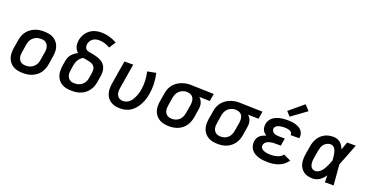

<svg xmlns="http://www.w3.org/2000/svg" viewBox="-32 -1492 4265 2221"><g transform="rotate(20 2100.0 -382.0)"><path d="M256 8Q224 8 193 2.5Q162 -3 136 -17.5Q110 -32 90.5 -55.5Q71 -79 62 -107.5Q53 -136 52.5 -168Q52 -200 57 -232L74 -332Q78 -359 88 -386Q98 -413 115.5 -437Q133 -461 157 -479Q181 -497 207.5 -508.5Q234 -520 262 -524Q290 -528 317 -528Q350 -528 381 -522.5Q412 -517 438 -502.5Q464 -488 483 -464.5Q502 -441 511.5 -412.5Q521 -384 521.5 -352Q522 -320 516 -288L500 -188Q495 -161 485 -134Q475 -107 458 -83Q441 -59 417 -41Q393 -23 366 -11.5Q339 0 311 4Q283 8 256 8ZM257 -84Q273 -84 289 -87Q305 -90 320.5 -97.5Q336 -105 349 -116.5Q362 -128 371.5 -142Q381 -156 386.5 -171.5Q392 -187 394 -203L411 -303Q414 -320 414 -336.5Q414 -353 410.5 -368.5Q407 -384 398.5 -397.5Q390 -411 377.5 -420Q365 -429 349 -432.5Q333 -436 316 -436Q301 -436 284.5 -433Q268 -430 253 -422.5Q238 -415 224.5 -403.5Q211 -392 202 -378Q193 -364 187.5 -348.5Q182 -333 179 -317L163 -217Q160 -200 159.5 -183.5Q159 -167 162.5 -151.5Q166 -136 174.5 -122.5Q183 -109 195.5 -100Q208 -91 224 -87.5Q240 -84 257 -84Z M856 8Q824 8 793 2.5Q762 -3 735.5 -17.5Q709 -32 690 -55.5Q671 -79 662 -107.5Q653 -136 652.5 -168Q652 -200 657 -232L667 -290Q670 -312 678.5 -333Q687 -354 702 -372Q717 -390 736 -404Q755 -418 776 -428Q761 -440 750.5 -456Q740 -472 734.5 -490.5Q729 -509 728.5 -529Q728 -549 731 -570Q735 -594 745 -617.5Q755 -641 770 -662Q785 -683 806 -699.5Q827 -716 851 -726Q875 -736 899.5 -740Q924 -744 948 -744Q1001 -744 1050 -730Q1099 -716 1143 -692L1091 -611Q1060 -629 1026 -640Q992 -651 954 -651Q935 -651 915.5 -646Q896 -641 879 -629Q862 -617 851.5 -598.5Q841 -580 838 -561Q835 -543 839.5 -525.5Q844 -508 857.5 -497.5Q871 -487 888.5 -484Q906 -481 923.5 -478Q941 -475 958 -471Q975 -467 992 -462Q1009 -457 1024.5 -450.5Q1040 -444 1054 -434.5Q1068 -425 1079.5 -412.5Q1091 -400 1099 -385Q1107 -370 1111 -353Q1115 -336 1116 -318.5Q1117 -301 1114.5 -282.5Q1112 -264 1109 -246L1100 -188Q1095 -161 1085 -134Q1075 -107 1057.5 -83Q1040 -59 1016.5 -40.5Q993 -22 966 -11Q939 0 911 4Q883 8 856 8ZM856 -84Q872 -84 888 -87Q904 -90 919.5 -97Q935 -104 948.5 -115.5Q962 -127 971.5 -141.5Q981 -156 986.5 -171.5Q992 -187 994 -203L1004 -261Q1007 -282 1006.5 -302.5Q1006 -323 996 -339.5Q986 -356 969 -366Q952 -376 932.5 -380.5Q913 -385 893 -388.5Q873 -392 853 -396Q836 -388 821.5 -374.5Q807 -361 797 -344.5Q787 -328 781 -310.5Q775 -293 772 -275L763 -217Q760 -200 759.5 -183.5Q759 -167 762.5 -151.5Q766 -136 774 -123Q782 -110 794.5 -101Q807 -92 823 -88Q839 -84 856 -84Z M1451 8Q1420 8 1390 1.5Q1360 -5 1335.5 -20Q1311 -35 1293.5 -58.5Q1276 -82 1268 -110.5Q1260 -139 1260 -170Q1260 -201 1265 -232L1313 -520H1421L1371 -217Q1367 -193 1367.5 -169.5Q1368 -146 1378 -126Q1388 -106 1408 -95Q1428 -84 1452 -84Q1474 -84 1496 -93Q1518 -102 1534.5 -118.5Q1551 -135 1563 -155.5Q1575 -176 1583.5 -197Q1592 -218 1598 -239.5Q1604 -261 1608 -283Q1617 -339 1614 -394Q1611 -449 1599 -502L1704 -522Q1718 -462 1721 -398Q1724 -334 1713 -268Q1708 -235 1698 -202Q1688 -169 1672 -138Q1656 -107 1633.5 -78.5Q1611 -50 1581.5 -29.5Q1552 -9 1518 -0.5Q1484 8 1451 8Z M2055 8Q2023 8 1992 2.5Q1961 -3 1935 -18Q1909 -33 1890 -56Q1871 -79 1861.5 -107.5Q1852 -136 1852 -168Q1852 -200 1857 -232L1874 -332Q1878 -359 1888 -385.5Q1898 -412 1915.5 -435Q1933 -458 1956.5 -476Q1980 -494 2006.5 -505Q2033 -516 2060.5 -522Q2088 -528 2114 -528Q2119 -528 2123 -528Q2127 -528 2131 -528L2412 -520L2397 -428L2266 -431Q2281 -419 2291 -403Q2301 -387 2306.5 -368Q2312 -349 2312 -329Q2312 -309 2308 -288L2292 -188Q2287 -161 2277.5 -134.5Q2268 -108 2251.5 -84.5Q2235 -61 2212.5 -42.5Q2190 -24 2163.5 -12.5Q2137 -1 2109.5 3.5Q2082 8 2056 8ZM2056 -84Q2079 -84 2102.5 -92Q2126 -100 2144.5 -117.5Q2163 -135 2172.5 -157.5Q2182 -180 2186 -203L2203 -303Q2207 -326 2206 -349.5Q2205 -373 2195.5 -392.5Q2186 -412 2166.5 -423Q2147 -434 2124 -435L2116 -436Q2114 -436 2112 -436Q2110 -436 2108 -436Q2085 -436 2062 -427Q2039 -418 2021 -401Q2003 -384 1993 -362Q1983 -340 1979 -317L1963 -217Q1960 -200 1959.5 -183.5Q1959 -167 1962.5 -151.5Q1966 -136 1974 -123Q1982 -110 1994.5 -101Q2007 -92 2023 -88Q2039 -84 2056 -84Q2056 -84 2056 -84Q2056 -84 2056 -84Z M2655 8Q2623 8 2592 2.5Q2561 -3 2535 -18Q2509 -33 2490 -56Q2471 -79 2461.5 -107.5Q2452 -136 2452 -168Q2452 -200 2457 -232L2474 -332Q2478 -359 2488 -385.5Q2498 -412 2515.5 -435Q2533 -458 2556.5 -476Q2580 -494 2606.5 -505Q2633 -516 2660.5 -522Q2688 -528 2714 -528Q2719 -528 2723 -528Q2727 -528 2731 -528L3012 -520L2997 -428L2866 -431Q2881 -419 2891 -403Q2901 -387 2906.5 -368Q2912 -349 2912 -329Q2912 -309 2908 -288L2892 -188Q2887 -161 2877.5 -134.5Q2868 -108 2851.5 -84.5Q2835 -61 2812.5 -42.5Q2790 -24 2763.5 -12.5Q2737 -1 2709.5 3.5Q2682 8 2656 8ZM2656 -84Q2679 -84 2702.5 -92Q2726 -100 2744.5 -117.5Q2763 -135 2772.5 -157.5Q2782 -180 2786 -203L2803 -303Q2807 -326 2806 -349.5Q2805 -373 2795.5 -392.5Q2786 -412 2766.5 -423Q2747 -434 2724 -435L2716 -436Q2714 -436 2712 -436Q2710 -436 2708 -436Q2685 -436 2662 -427Q2639 -418 2621 -401Q2603 -384 2593 -362Q2583 -340 2579 -317L2563 -217Q2560 -200 2559.5 -183.5Q2559 -167 2562.5 -151.5Q2566 -136 2574 -123Q2582 -110 2594.5 -101Q2607 -92 2623 -88Q2639 -84 2656 -84Q2656 -84 2656 -84Q2656 -84 2656 -84Z M3271 8Q3241 8 3212 5Q3183 2 3156 -6Q3129 -14 3105 -28Q3081 -42 3064 -63.5Q3047 -85 3040.5 -113.5Q3034 -142 3039 -171Q3042 -190 3051.5 -208.5Q3061 -227 3077 -240Q3093 -253 3111.5 -261.5Q3130 -270 3149 -276Q3133 -285 3120.5 -297.5Q3108 -310 3100.5 -326Q3093 -342 3091.5 -361Q3090 -380 3093 -399Q3097 -421 3108.5 -442.5Q3120 -464 3139 -479Q3158 -494 3180 -503.5Q3202 -513 3224.5 -518.5Q3247 -524 3269.5 -526Q3292 -528 3315 -528Q3340 -528 3364.5 -526Q3389 -524 3412.5 -517.5Q3436 -511 3457 -500.5Q3478 -490 3493.5 -472.5Q3509 -455 3515.5 -432Q3522 -409 3518 -384Q3518 -382 3517.5 -380.5Q3517 -379 3517 -377H3410Q3410 -377 3410 -378Q3410 -379 3410 -379Q3412 -390 3408 -400Q3404 -410 3396 -416Q3388 -422 3378 -426Q3368 -430 3358 -432Q3348 -434 3337 -435Q3326 -436 3315 -436Q3304 -436 3292.5 -435Q3281 -434 3270 -432.5Q3259 -431 3247.5 -427.5Q3236 -424 3225.5 -418.5Q3215 -413 3207.5 -403Q3200 -393 3198 -382Q3195 -364 3204.5 -350Q3214 -336 3229 -328.5Q3244 -321 3261 -319Q3278 -317 3296 -317H3361L3346 -224H3281Q3268 -224 3254.5 -223.5Q3241 -223 3228 -220.5Q3215 -218 3201.5 -214Q3188 -210 3176 -202.5Q3164 -195 3155.5 -183.5Q3147 -172 3145 -159Q3142 -144 3147.5 -131Q3153 -118 3163.5 -110Q3174 -102 3187 -97Q3200 -92 3214 -89Q3228 -86 3242.5 -85Q3257 -84 3271 -84Q3291 -84 3310.5 -86.5Q3330 -89 3349.5 -95Q3369 -101 3387 -112Q3405 -123 3418 -140L3507 -98Q3488 -69 3460 -47.5Q3432 -26 3400.5 -13.5Q3369 -1 3336 3.5Q3303 8 3271 8ZM3326 -573 3278 -627 3452 -772 3511 -708Z M3821 8Q3791 8 3762 1.5Q3733 -5 3710 -21Q3687 -37 3671.5 -61Q3656 -85 3649.5 -113Q3643 -141 3643.5 -171.5Q3644 -202 3649 -232L3666 -332Q3670 -358 3678.5 -383Q3687 -408 3701 -431.5Q3715 -455 3735.5 -474Q3756 -493 3780.5 -505.5Q3805 -518 3831.5 -523Q3858 -528 3883 -528Q3908 -528 3930.5 -520.5Q3953 -513 3970.5 -498.5Q3988 -484 4000 -464Q4012 -444 4021 -423Q4029 -447 4037 -471.5Q4045 -496 4054 -520H4161Q4134 -453 4108.5 -385.5Q4083 -318 4056 -251Q4062 -189 4066.5 -126Q4071 -63 4077 0H3970Q3969 -21 3969 -42.5Q3969 -64 3969 -85Q3956 -66 3940 -49Q3924 -32 3905 -19Q3886 -6 3864 1Q3842 8 3821 8ZM3821 -84Q3840 -84 3858.5 -95Q3877 -106 3891 -121.5Q3905 -137 3915.5 -155Q3926 -173 3935 -191.5Q3944 -210 3951.5 -228.5Q3959 -247 3966 -266Q3965 -283 3963.5 -301Q3962 -319 3959 -336Q3956 -353 3951.5 -370Q3947 -387 3938.5 -401.5Q3930 -416 3915.5 -426Q3901 -436 3883 -436Q3862 -436 3840.5 -426Q3819 -416 3804.5 -398.5Q3790 -381 3782.5 -359.5Q3775 -338 3771 -317L3755 -217Q3752 -202 3751 -187Q3750 -172 3751.5 -157.5Q3753 -143 3757.5 -129.5Q3762 -116 3770.5 -105.5Q3779 -95 3792.5 -89.5Q3806 -84 3821 -84Z"/></g></svg>

Font: Iosevka SS04 Semibold Extended
Style: Italic
Weight: 600
Width: 7
Italic angle: -9°
Monospace: yes
Designer: Belleve Invis
Foundry: Belleve Invis
Version: Version 19.0.0; ttfautohint (v1.8.4)